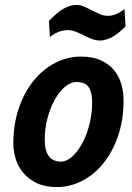

<svg xmlns="http://www.w3.org/2000/svg" viewBox="-20 -743 536 777"><path d="M34 -162Q34 -241 56.5 -306Q79 -371 116.5 -417Q154 -463 203.5 -488.5Q253 -514 307 -514Q355 -514 388 -499Q421 -484 441.5 -459Q462 -434 471 -402Q480 -370 480 -336Q480 -258 458 -193.5Q436 -129 399 -83Q362 -37 313 -11.5Q264 14 210 14Q163 14 130 -1.5Q97 -17 75.5 -42Q54 -67 44 -98.5Q34 -130 34 -162ZM161 -179Q161 -89 226 -89Q250 -89 273 -110Q296 -131 314 -165Q332 -199 342.5 -242Q353 -285 353 -328Q353 -368 339.5 -389.5Q326 -411 289 -411Q265 -411 242 -391Q219 -371 201 -338.5Q183 -306 172 -264Q161 -222 161 -179ZM178 -658Q213 -695 239.5 -709Q266 -723 288 -723Q306 -723 321.5 -716Q337 -709 352.5 -701Q368 -693 383.5 -686Q399 -679 417 -679Q431 -679 447.5 -685Q464 -691 484 -706L488 -636Q456 -604 431 -591.5Q406 -579 385 -579Q367 -579 351 -585.5Q335 -592 319 -600Q303 -608 287 -614.5Q271 -621 253 -621Q238 -621 220 -615Q202 -609 182 -593Z"/></svg>

Font: PT Sans
Style: Bold Italic
Weight: 700
Italic angle: -12°
Designer: A.Korolkova, O.Umpeleva, V.Yefimov
Foundry: ParaType Ltd
Version: Version 2.003W OFL